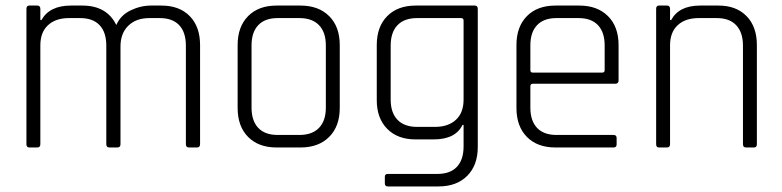

<svg xmlns="http://www.w3.org/2000/svg" viewBox="-20 -530 2810 690"><path d="M114 0H85Q75 0 75 -12V-498Q75 -510 85 -510H114Q125 -510 125 -498V-458H129Q158 -510 235 -510H276Q364 -510 398 -440Q413 -475 449 -492.5Q485 -510 523 -510H560Q625 -510 662 -472Q699 -434 699 -368V-12Q699 0 688 0H659Q648 0 648 -12V-366Q648 -414 624 -439.5Q600 -465 554 -465H517Q469 -465 441 -437.5Q413 -410 413 -363V-12Q413 0 402 0H373Q362 0 362 -12V-366Q362 -414 338 -439.5Q314 -465 268 -465H228Q180 -465 152.5 -439.5Q125 -414 125 -367V-12Q125 0 114 0Z M1060 0H974Q909 0 871.5 -38Q834 -76 834 -142V-368Q834 -434 871.5 -472Q909 -510 974 -510H1060Q1125 -510 1163 -472Q1201 -434 1201 -368V-142Q1201 -76 1163 -38Q1125 0 1060 0ZM978 -45H1056Q1102 -45 1126.5 -70.5Q1151 -96 1151 -143V-367Q1151 -414 1126.5 -439.5Q1102 -465 1056 -465H978Q932 -465 908 -439.5Q884 -414 884 -367V-143Q884 -96 908 -70.5Q932 -45 978 -45Z M1538 -29H1473Q1409 -29 1371.5 -67Q1334 -105 1334 -170V-368Q1334 -434 1371.5 -472Q1409 -510 1474 -510H1686Q1697 -510 1697 -498V-2Q1697 64 1659 102Q1621 140 1556 140H1374Q1363 140 1363 129V105Q1363 95 1374 95H1552Q1598 95 1622 69.5Q1646 44 1646 -4V-81H1642Q1617 -29 1538 -29ZM1646 -172V-456Q1646 -465 1637 -465H1479Q1433 -465 1408.5 -439.5Q1384 -414 1384 -366V-172Q1384 -125 1408.5 -99.5Q1433 -74 1479 -74H1543Q1591 -74 1618.5 -99.5Q1646 -125 1646 -172Z M2185 0H1976Q1911 0 1873.5 -38Q1836 -76 1836 -142V-368Q1836 -434 1873.5 -472Q1911 -510 1976 -510H2062Q2127 -510 2165 -472Q2203 -434 2203 -368V-241Q2203 -229 2191 -229H1895Q1886 -229 1886 -220V-143Q1886 -96 1910 -70.5Q1934 -45 1980 -45H2185Q2196 -45 2196 -34V-11Q2196 0 2185 0ZM1895 -269H2144Q2153 -269 2153 -278V-367Q2153 -414 2129 -439.5Q2105 -465 2059 -465H1980Q1934 -465 1910 -439.5Q1886 -414 1886 -367V-278Q1886 -269 1895 -269Z M2377 0H2348Q2338 0 2338 -12V-498Q2338 -510 2348 -510H2377Q2388 -510 2388 -498V-458H2392Q2420 -510 2496 -510H2562Q2626 -510 2663 -472Q2700 -434 2700 -368V-12Q2700 0 2690 0H2661Q2650 0 2650 -12V-366Q2650 -413 2626 -439Q2602 -465 2556 -465H2491Q2443 -465 2415.5 -439.5Q2388 -414 2388 -367V-12Q2388 0 2377 0Z"/></svg>

Font: Rajdhani
Style: Regular
Weight: 400
Designer: Satya Rajpurohit, Jyotish Sonowal
Foundry: Indian Type Foundry
Version: Version 1.201 February 1, 2022